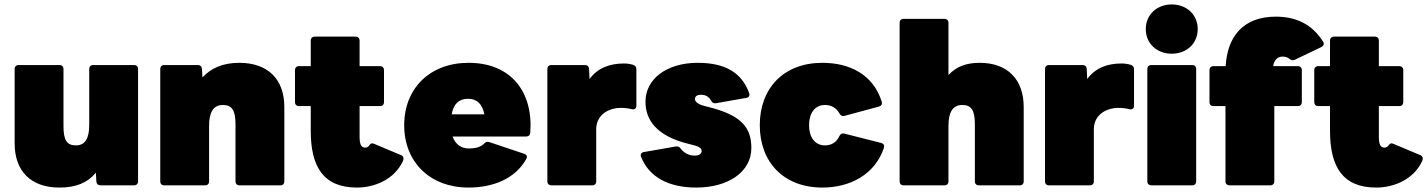

<svg xmlns="http://www.w3.org/2000/svg" viewBox="-20 -835 6430 865"><path d="M248 10C321 10 374 -11 412 -57L414 -18C415 -6 422 0 433 0H584C595 0 602 -7 602 -18V-524C602 -535 595 -542 584 -542H400C389 -542 382 -535 382 -524V-274C382 -213 365 -180 322 -180C282 -180 266 -202 266 -267V-524C266 -535 259 -542 248 -542H64C53 -542 46 -535 46 -524V-189C46 -65 118 10 248 10Z M904 0C915 0 922 -7 922 -18V-268C922 -329 941 -362 984 -362C1024 -362 1041 -340 1041 -275V-18C1041 -7 1048 0 1059 0H1243C1254 0 1261 -7 1261 -18V-353C1261 -477 1188 -552 1058 -552C986 -552 931 -529 892 -486L890 -524C889 -536 882 -542 871 -542H720C709 -542 702 -535 702 -524V-18C702 -7 709 0 720 0Z M1588 10C1666 10 1756 -25 1795 -109C1801 -122 1797 -132 1787 -136L1668 -186C1657 -191 1652 -190 1647 -184C1638 -172 1633 -170 1625 -170C1607 -170 1600 -185 1600 -221V-357H1692C1703 -357 1710 -364 1710 -375V-519C1710 -530 1703 -537 1692 -537H1600V-652C1600 -663 1593 -670 1582 -670H1398C1387 -670 1380 -663 1380 -652V-537H1327C1316 -537 1309 -530 1309 -519V-375C1309 -364 1316 -357 1327 -357H1380V-245C1380 -84 1437 10 1588 10Z M2091 10C2197 10 2300 -27 2351 -119C2357 -130 2353 -138 2342 -142L2184 -195C2174 -198 2167 -195 2160 -187C2145 -172 2120 -166 2093 -166C2058 -166 2032 -184 2019 -220H2350C2361 -220 2368 -226 2369 -237C2383 -420 2283 -552 2091 -552C1918 -552 1801 -438 1801 -271C1801 -104 1918 10 2091 10ZM2089 -390C2128 -390 2153 -367 2162 -320H2015C2023 -367 2048 -390 2089 -390Z M2648 0C2659 0 2666 -7 2666 -18V-252C2666 -326 2734 -349 2774 -349C2795 -349 2811 -347 2827 -343C2840 -340 2847 -347 2847 -359V-523C2847 -533 2842 -540 2832 -543C2819 -547 2804 -549 2791 -549C2727 -549 2673 -529 2636 -479L2634 -524C2633 -536 2626 -542 2615 -542H2464C2453 -542 2446 -535 2446 -524V-18C2446 -7 2453 0 2464 0Z M3117 10C3260 10 3365 -60 3365 -168C3365 -263 3318 -317 3168 -354L3152 -358C3126 -365 3111 -376 3111 -389C3111 -401 3121 -408 3137 -408C3159 -408 3172 -401 3184 -381C3189 -372 3196 -368 3206 -370L3342 -394C3354 -396 3359 -404 3355 -416C3321 -509 3246 -552 3123 -552C2985 -552 2888 -480 2888 -377C2888 -296 2936 -222 3085 -186L3101 -182C3137 -173 3141 -164 3141 -154C3141 -142 3130 -134 3109 -134C3084 -134 3061 -146 3047 -165C3041 -174 3034 -177 3024 -175L2881 -150C2869 -148 2864 -140 2868 -129C2903 -39 2990 10 3117 10Z M3685 10C3809 10 3921 -48 3962 -168C3966 -180 3961 -188 3950 -191L3784 -233C3773 -236 3766 -231 3761 -221C3747 -190 3721 -180 3697 -180C3650 -180 3625 -218 3625 -271C3625 -324 3650 -362 3697 -362C3722 -362 3746 -352 3762 -324C3767 -314 3775 -310 3785 -313L3940 -355C3951 -358 3956 -366 3952 -378C3913 -501 3806 -552 3685 -552C3511 -552 3403 -438 3403 -271C3403 -104 3511 10 3685 10Z M4235 0C4246 0 4253 -7 4253 -18V-268C4253 -329 4272 -362 4315 -362C4355 -362 4372 -340 4372 -275V-18C4372 -7 4379 0 4390 0H4574C4585 0 4592 -7 4592 -18V-353C4592 -477 4519 -552 4394 -552C4333 -552 4288 -535 4253 -497V-732C4253 -743 4246 -750 4235 -750H4051C4040 -750 4033 -743 4033 -732V-18C4033 -7 4040 0 4051 0Z M4890 0C4901 0 4908 -7 4908 -18V-252C4908 -326 4976 -349 5016 -349C5037 -349 5053 -347 5069 -343C5082 -340 5089 -347 5089 -359V-523C5089 -533 5084 -540 5074 -543C5061 -547 5046 -549 5033 -549C4969 -549 4915 -529 4878 -479L4876 -524C4875 -536 4868 -542 4857 -542H4706C4695 -542 4688 -535 4688 -524V-18C4688 -7 4695 0 4706 0Z M5259 -593C5325 -593 5376 -638 5376 -704C5376 -770 5325 -815 5259 -815C5193 -815 5142 -770 5142 -704C5142 -638 5193 -593 5259 -593ZM5351 0C5362 0 5369 -7 5369 -18V-524C5369 -535 5362 -542 5351 -542H5167C5156 -542 5149 -535 5149 -524V-18C5149 -7 5156 0 5167 0Z M5703 0C5714 0 5721 -7 5721 -18V-357H5827C5838 -357 5845 -364 5845 -375V-519C5845 -530 5838 -537 5827 -537H5716C5720 -565 5736 -580 5758 -580C5771 -580 5780 -577 5789 -570C5797 -563 5805 -562 5814 -566L5933 -623C5943 -628 5947 -637 5941 -647C5891 -727 5817 -760 5728 -760C5578 -760 5509 -667 5502 -537H5447C5436 -537 5429 -530 5429 -519V-375C5429 -364 5436 -357 5447 -357H5501V-18C5501 -7 5508 0 5519 0Z M6180 10C6258 10 6348 -25 6387 -109C6393 -122 6389 -132 6379 -136L6260 -186C6249 -191 6244 -190 6239 -184C6230 -172 6225 -170 6217 -170C6199 -170 6192 -185 6192 -221V-357H6284C6295 -357 6302 -364 6302 -375V-519C6302 -530 6295 -537 6284 -537H6192V-652C6192 -663 6185 -670 6174 -670H5990C5979 -670 5972 -663 5972 -652V-537H5919C5908 -537 5901 -530 5901 -519V-375C5901 -364 5908 -357 5919 -357H5972V-245C5972 -84 6029 10 6180 10Z"/></svg>

Font: LINE Seed Sans TH Heavy
Style: Regular
Weight: 900
Designer: Dalton Maag Ltd | Thai characters by Cadson Demak Co.,Ltd.
Foundry: Dalton Maag Ltd
Version: Version 1.003